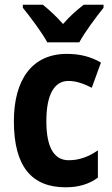

<svg xmlns="http://www.w3.org/2000/svg" viewBox="-20 -786 474 816"><path d="M181 -606H317C340 -649 390 -716 420 -753V-766H336C308 -744 279 -720 248 -684C219 -717 188 -745 162 -766H77V-753C108 -715 159 -647 181 -606ZM259 10C313 10 358 -3 396 -31V-147C357 -120 317 -105 272 -105C210 -105 177 -159 177 -271C177 -383 210 -442 271 -442C303 -442 335 -431 370 -413L409 -520C370 -543 324 -557 264 -557C116 -557 39 -447 39 -271C39 -79 114 10 259 10Z"/></svg>

Font: Noto Sans Armenian Condensed
Style: Bold
Weight: 700
Width: 3
Designer: Monotype Design Team
Foundry: Monotype Imaging Inc.
Version: Version 2.008